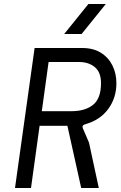

<svg xmlns="http://www.w3.org/2000/svg" viewBox="-20 -940 603 960"><path d="M55 0 153 -700H391Q446 -700 484 -676.5Q522 -653 542 -613Q562 -573 562 -524Q562 -451 521.5 -395.5Q481 -340 407 -319Q388 -314 394 -299L425 -227L474 0H386L317 -311H178L135 0ZM189 -384H337Q406 -384 445.5 -416Q485 -448 485 -524Q485 -579 454 -604.5Q423 -630 375 -630H223ZM301 -770 422 -920H509L388 -770Z"/></svg>

Font: Finlandica
Style: Italic
Weight: 400
Italic angle: -8°
Designer: Niklas Ekholm, Juho Hiilivirta, Jaakko Suomalainen
Foundry: Helsinki Type Studio
Version: Version 1.064